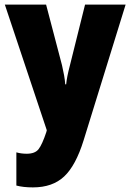

<svg xmlns="http://www.w3.org/2000/svg" viewBox="-20 -573 567 833"><path d="M1 -553H180L249 -290Q254 -269 258 -246.5Q262 -224 263 -207H267Q270 -239 283 -288L349 -553H525L343 35Q309 145 258.5 192.5Q208 240 123 240Q102 240 84 238Q66 236 51 232V88Q72 94 96 94Q132 94 147.5 74Q163 54 181 0L183 -8Z"/></svg>

Font: Noto Sans Gujarati Condensed Black
Style: Regular
Weight: 900
Width: 3
Designer: Jelle Bosma - Monotype Design Team, Universal Thirst
Foundry: Monotype Imaging Inc.
Version: Version 2.106; ttfautohint (v1.8.4.7-5d5b)